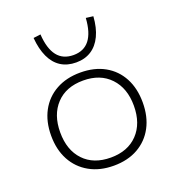

<svg xmlns="http://www.w3.org/2000/svg" viewBox="-136 -856 899 975"><g transform="rotate(-20 314.0 -369.0)"><path d="M314 8Q239 8 183 -23.5Q127 -55 96.5 -111.5Q66 -168 66 -244Q66 -320 96.5 -376.5Q127 -433 183 -464Q239 -495 314 -495Q390 -495 445.5 -464Q501 -433 531 -376.5Q561 -320 561 -244Q561 -168 531 -111.5Q501 -55 445.5 -23.5Q390 8 314 8ZM314 -36Q406 -36 459.5 -92Q513 -148 513 -244Q513 -339 459.5 -395.5Q406 -452 314 -452Q221 -452 168 -395.5Q115 -339 115 -244Q115 -148 168 -92Q221 -36 314 -36ZM314 -550Q266 -550 231.5 -572Q197 -594 177 -637Q157 -680 152 -741L191 -746Q196 -668 226.5 -629Q257 -590 314 -590Q370 -590 400.5 -629Q431 -668 436 -746L475 -741Q471 -680 450.5 -637Q430 -594 395.5 -572Q361 -550 314 -550Z"/></g></svg>

Font: Nunito Sans 10pt SemiExpanded ExtraLight
Style: Regular
Weight: 250
Width: 6
Designer: Vernon Adams
Foundry: Vernon Adams
Version: Version 3.101;gftools[0.9.27]